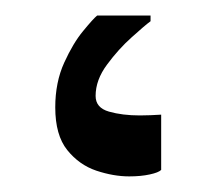

<svg xmlns="http://www.w3.org/2000/svg" viewBox="-20 -225 277 246"><path d="M186.5 -7.3Q183.1 -3.9 171.9 -1.5Q160.6 1 145.5 1Q125.5 1 103.5 -6.3Q81.5 -13.7 66.2 -32.7Q50.8 -51.8 50.8 -87.4Q50.8 -119.6 62.3 -144.8Q73.7 -169.9 86.7 -185.5Q99.6 -201.2 104.5 -205.1H172.9V-197.8Q165.5 -192.4 148.7 -177.2Q131.8 -162.1 117.2 -142.3Q102.5 -122.6 102.5 -102.1Q102.5 -86.9 119.6 -82Q136.7 -77.1 159.2 -77.1Q166 -77.1 172.9 -77.4Q179.7 -77.6 186.5 -78.1Z"/></svg>

Font: Markazi Text
Style: Regular
Weight: 400
Designer: Borna Izadpanah (Arabic designer), Fiona Ross (Arabic design director) and Florian Runge (Latin designer)
Foundry: Borna Izadpanah and Florian Runge
Version: Version 1.000